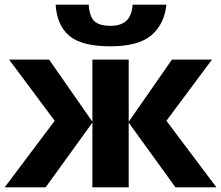

<svg xmlns="http://www.w3.org/2000/svg" viewBox="-21 -805 950 825"><path d="M694 -286 909 0H733L532 -278V0H376V-278L175 0H-1L214 -286L18 -549H190L376 -282V-549H532V-282L718 -549H890ZM453 -606Q331 -606 277.5 -650.5Q224 -695 218 -785H360Q364 -732 385.5 -713Q407 -694 455 -694Q497 -694 521 -715Q545 -736 549 -785H694Q685 -700 629 -653Q573 -606 453 -606Z"/></svg>

Font: Noto Sans UI ExtraBold
Style: Regular
Weight: 800
Designer: Monotype Design Team
Foundry: Monotype Imaging Inc.
Version: Version 1.001